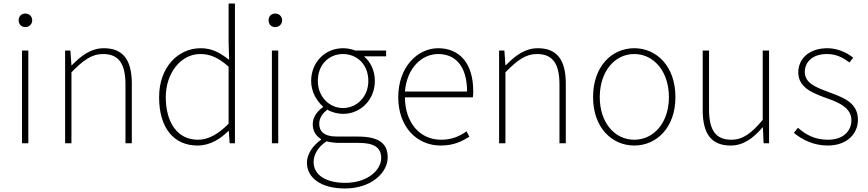

<svg xmlns="http://www.w3.org/2000/svg" viewBox="-20 -814 4935 1091"><path d="M105 0H141V-527H105ZM124 -660C144 -660 163 -675 163 -698C163 -723 144 -737 124 -737C103 -737 86 -723 86 -698C86 -675 103 -660 124 -660Z M350 0H386V-403C453 -472 501 -507 566 -507C656 -507 693 -450 693 -334V0H729V-339C729 -475 678 -540 570 -540C497 -540 442 -498 388 -443H386L380 -527H350Z M1102 13C1175 13 1234 -26 1278 -70H1280L1285 0H1315V-794H1279V-573L1282 -474C1228 -516 1184 -540 1120 -540C992 -540 884 -432 884 -262C884 -84 970 13 1102 13ZM1105 -20C988 -20 922 -118 922 -262C922 -398 1007 -507 1118 -507C1173 -507 1221 -487 1279 -435V-111C1221 -53 1166 -20 1105 -20Z M1525 0H1561V-527H1525ZM1544 -660C1564 -660 1583 -675 1583 -698C1583 -723 1564 -737 1544 -737C1523 -737 1506 -723 1506 -698C1506 -675 1523 -660 1544 -660Z M1940 257C2088 257 2183 169 2183 80C2183 -1 2130 -38 2014 -38H1897C1816 -38 1794 -71 1794 -111C1794 -147 1816 -172 1840 -191C1864 -176 1899 -167 1929 -167C2031 -167 2110 -249 2110 -354C2110 -414 2085 -463 2048 -494H2174V-527H1998C1983 -533 1959 -540 1929 -540C1828 -540 1748 -461 1748 -354C1748 -290 1782 -238 1815 -209V-205C1792 -189 1757 -156 1757 -108C1757 -68 1777 -40 1804 -24V-20C1755 15 1724 64 1724 110C1724 198 1806 257 1940 257ZM1929 -200C1853 -200 1786 -263 1786 -354C1786 -449 1851 -507 1929 -507C2008 -507 2073 -448 2073 -354C2073 -263 2006 -200 1929 -200ZM1942 225C1827 225 1762 177 1762 107C1762 68 1783 24 1835 -11C1864 -4 1892 -2 1899 -2H2019C2102 -2 2146 22 2146 84C2146 153 2068 225 1942 225Z M2484 13C2562 13 2607 -13 2647 -37L2631 -68C2591 -39 2546 -20 2486 -20C2362 -20 2281 -122 2281 -261H2667C2669 -274 2669 -286 2669 -297C2669 -453 2592 -540 2470 -540C2353 -540 2243 -434 2243 -262C2243 -90 2351 13 2484 13ZM2281 -294C2292 -427 2376 -507 2470 -507C2569 -507 2634 -437 2634 -294Z M2816 0H2852V-403C2919 -472 2967 -507 3032 -507C3122 -507 3159 -450 3159 -334V0H3195V-339C3195 -475 3144 -540 3036 -540C2963 -540 2908 -498 2854 -443H2852L2846 -527H2816Z M3584 13C3710 13 3818 -88 3818 -262C3818 -439 3710 -540 3584 -540C3458 -540 3350 -439 3350 -262C3350 -88 3458 13 3584 13ZM3584 -20C3472 -20 3388 -118 3388 -262C3388 -407 3472 -507 3584 -507C3696 -507 3781 -407 3781 -262C3781 -118 3696 -20 3584 -20Z M4132 13C4205 13 4260 -29 4313 -90H4315L4319 0H4350V-527H4314V-133C4249 -55 4200 -20 4135 -20C4046 -20 4009 -76 4009 -192V-527H3973V-188C3973 -51 4024 13 4132 13Z M4683 13C4794 13 4855 -55 4855 -133C4855 -236 4764 -262 4680 -294C4617 -318 4553 -342 4553 -405C4553 -457 4592 -507 4679 -507C4734 -507 4772 -485 4807 -459L4828 -486C4790 -518 4734 -540 4682 -540C4573 -540 4516 -476 4516 -403C4516 -312 4606 -282 4686 -253C4748 -231 4818 -200 4818 -131C4818 -71 4773 -20 4685 -20C4607 -20 4558 -50 4514 -88L4491 -59C4538 -20 4604 13 4683 13Z"/></svg>

Font: Noto Sans Japanese Thin
Style: Regular
Weight: 100
Designer: Ryoko NISHIZUKA (kana & ideographs); Paul D. Hunt (Latin, Greek & Cyrillic); Wenlong ZHANG (bopomofo); Sandoll Communica
Foundry: Adobe Systems Incorporated
Version: Version 1.000;PS 1;hotconv 1.0.78;makeotf.lib2.5.61930